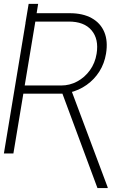

<svg xmlns="http://www.w3.org/2000/svg" viewBox="-29 -796 689 996"><path d="M103 -676.8 119.6 -775.9H168.9L152.8 -676.8ZM111.8 -727.5H333Q400.9 -727.5 446.8 -701.9Q492.7 -676.3 512.2 -629.4Q531.7 -582.5 521 -517.6Q512.7 -466.8 486.6 -425.3Q460.4 -383.8 420.4 -355.5Q380.4 -327.1 330.6 -315.4L316.4 -310.1H77.1L83.5 -352.5H288.1Q332.5 -352.5 371.3 -373.3Q410.2 -394 437.3 -431.4Q464.4 -468.8 472.2 -517.6Q484.4 -593.3 445.8 -638.9Q407.2 -684.6 326.2 -684.1H154.3L40.5 0H-8.8ZM476.6 179.7 289.6 -324.2H342.3L529.8 176.3L529.3 179.7Z"/></svg>

Font: Inter 28pt ExtraLight
Style: Italic
Weight: 250
Italic angle: -9.3988°
Designer: Rasmus Andersson
Foundry: rsms
Version: Version 4.001;git-66647c0bb